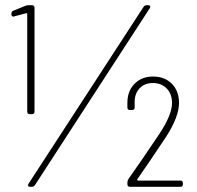

<svg xmlns="http://www.w3.org/2000/svg" viewBox="-20 -720 761 740"><path d="M91 -700H103Q113 -700 113 -690V-290Q113 -280 103 -280H95Q85 -280 85 -290V-665Q85 -667 83.5 -668.5Q82 -670 81 -669L35 -657L32 -656Q24 -656 24 -665V-668Q24 -676 32 -679L79 -698Q83 -700 91 -700ZM90 -12 533 -693Q538 -700 545 -700H551Q557 -700 558.5 -696.5Q560 -693 557 -688L115 -7Q110 0 103 0H96Q90 0 88.5 -3.5Q87 -7 90 -12ZM471 -10V-17Q471 -23 475 -30Q517 -89 595 -205Q643 -278 643 -323Q643 -358 622.5 -379Q602 -400 569 -400Q537 -400 517.5 -379Q498 -358 499 -323V-306Q499 -296 489 -296H481Q471 -296 471 -306V-324Q471 -369 498.5 -397Q526 -425 570 -425Q615 -425 642.5 -397Q670 -369 670 -323Q670 -271 621 -194Q556 -96 509 -29Q508 -27 509 -25.5Q510 -24 512 -24H675Q685 -24 685 -14V-10Q685 0 675 0H481Q471 0 471 -10Z"/></svg>

Font: Barlow Semi Condensed Thin
Style: Regular
Weight: 250
Width: 4
Designer: Jeremy Tribby
Foundry: Tribby Type
Version: Version 1.408